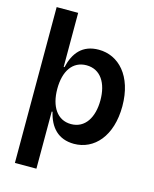

<svg xmlns="http://www.w3.org/2000/svg" viewBox="-135 -816 887 1109"><g transform="rotate(15 309.0 -261.0)"><path d="M362.9 -552.6C264.9 -552.6 217 -491.8 196.7 -404.1H191.8V-727.3H63.2V204.5H191.8V-137.1H196.7C217.3 -49 268.1 9.6 363.6 9.9C483.7 9.6 577.8 -92.3 578.1 -272C577.8 -453.8 481.2 -552.6 362.9 -552.6ZM317.5 -95.9C235.1 -95.9 188.9 -166.9 188.9 -272.7C188.9 -378.6 234.4 -447.1 317.5 -447.4C402.7 -447.1 446.7 -374.3 446.7 -272.7C446.7 -170.5 402 -95.9 317.5 -95.9Z"/></g></svg>

Font: Riot Sans 2.0
Style: Bold
Weight: 600
Designer: Rasmus Andersson
Foundry: rsms
Version: Version 3.006;hotconv 1.0.109;makeotfexe 2.5.65596